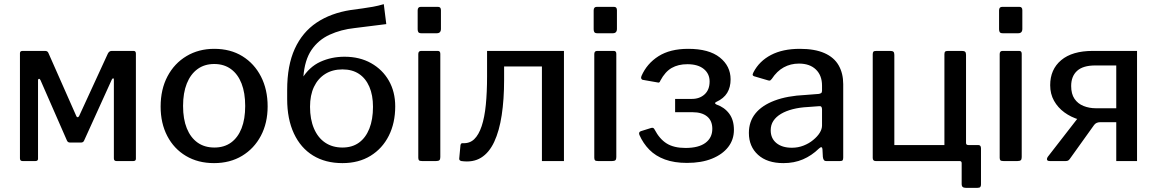

<svg xmlns="http://www.w3.org/2000/svg" viewBox="-20 -775 5569 924"><path d="M88 0Q76 0 76 -13V-519Q76 -530 89 -530H197Q209 -530 213 -520L347 -217Q349 -211 353.5 -211Q358 -211 361 -217L499 -517Q502 -523 506.5 -526.5Q511 -530 518 -530H623Q634 -530 634 -517V-11Q634 0 622 0H540Q528 0 528 -13V-392Q528 -398 524.5 -398Q521 -398 518 -392L385 -99Q381 -89 370 -89H317Q306 -89 302 -99L175 -389Q172 -396 167.5 -395.5Q163 -395 163 -388V-11Q163 0 151 0Z M1010 10Q933 10 875 -24.5Q817 -59 785 -120.5Q753 -182 753 -262Q753 -345 786 -407.5Q819 -470 877.5 -505Q936 -540 1011 -540Q1089 -540 1146.5 -504.5Q1204 -469 1236 -406.5Q1268 -344 1268 -263Q1268 -183 1235.5 -121.5Q1203 -60 1145 -25Q1087 10 1010 10ZM1012 -65Q1059 -65 1092 -89Q1125 -113 1142.5 -157.5Q1160 -202 1160 -265Q1160 -328 1142.5 -373Q1125 -418 1091.5 -442.5Q1058 -467 1011 -467Q964 -467 930.5 -442.5Q897 -418 879 -373Q861 -328 861 -265Q861 -202 879 -157.5Q897 -113 930.5 -89Q964 -65 1012 -65Z M1628 10Q1546 10 1486.5 -26.5Q1427 -63 1394.5 -132.5Q1362 -202 1362 -298L1394 -391L1433 -396Q1468 -453 1521.5 -477.5Q1575 -502 1638 -502Q1711 -502 1766 -471Q1821 -440 1851.5 -386.5Q1882 -333 1882 -263Q1882 -183 1851 -121.5Q1820 -60 1763 -25Q1706 10 1628 10ZM1628 -65Q1675 -65 1707.5 -88.5Q1740 -112 1757.5 -156Q1775 -200 1775 -261Q1775 -317 1757.5 -357.5Q1740 -398 1707.5 -419.5Q1675 -441 1628 -441Q1580 -441 1545 -419Q1510 -397 1491 -357Q1472 -317 1472 -261Q1472 -201 1491 -156.5Q1510 -112 1545 -88.5Q1580 -65 1628 -65ZM1362 -298V-342Q1362 -460 1398.5 -540Q1435 -620 1503.5 -666Q1572 -712 1669 -727Q1699 -731 1724.5 -734.5Q1750 -738 1775 -742.5Q1800 -747 1827 -755L1839 -659Q1793 -653 1759 -649Q1725 -645 1687 -640Q1621 -633 1566.5 -608Q1512 -583 1479 -534.5Q1446 -486 1440 -405L1437 -335Z M2099 -19Q2099 -8 2094.5 -4Q2090 0 2079 0H2011Q2000 0 1996.5 -3.5Q1993 -7 1993 -16V-515Q1993 -530 2007 -530H2087Q2099 -530 2099 -516ZM2102 -636Q2102 -615 2082 -615H2008Q1997 -615 1993.5 -620Q1990 -625 1990 -634V-725Q1990 -742 2005 -742H2088Q2102 -742 2102 -726Z M2200 0Q2189 -3 2190 -12L2196 -76Q2198 -87 2207 -86Q2240 -84 2262 -105Q2284 -126 2298 -168Q2312 -210 2318 -270.5Q2324 -331 2324 -407V-530H2694V0H2588V-455H2406V-390Q2406 -297 2394.5 -221Q2383 -145 2358.5 -92.5Q2334 -40 2295 -16Q2256 8 2200 0Z M2946 -19Q2946 -8 2941.5 -4Q2937 0 2926 0H2858Q2847 0 2843.5 -3.5Q2840 -7 2840 -16V-515Q2840 -530 2854 -530H2934Q2946 -530 2946 -516ZM2949 -636Q2949 -615 2929 -615H2855Q2844 -615 2840.5 -620Q2837 -625 2837 -634V-725Q2837 -742 2852 -742H2935Q2949 -742 2949 -726Z M3286 9Q3225 9 3180 -7.5Q3135 -24 3105 -54.5Q3075 -85 3057 -126Q3052 -140 3065 -144L3113 -159Q3125 -163 3130 -152Q3154 -106 3188.5 -84.5Q3223 -63 3279 -63Q3342 -63 3375 -87.5Q3408 -112 3408 -155Q3408 -194 3383 -214.5Q3358 -235 3313 -235H3229V-299H3310Q3347 -299 3371 -321Q3395 -343 3395 -383Q3395 -420 3367 -443Q3339 -466 3288 -466Q3244 -466 3212.5 -448Q3181 -430 3158 -387Q3154 -375 3146 -378L3072 -391Q3068 -393 3066 -397Q3064 -401 3067 -409Q3093 -469 3149 -504.5Q3205 -540 3292 -540Q3392 -540 3444 -498.5Q3496 -457 3496 -393Q3496 -355 3479.5 -328Q3463 -301 3428 -285Q3422 -283 3421.5 -279Q3421 -275 3428 -272Q3466 -259 3489 -228.5Q3512 -198 3512 -150Q3512 -103 3484.5 -67.5Q3457 -32 3406.5 -11.5Q3356 9 3286 9Z M3921 -60Q3886 -26 3844 -8Q3802 10 3750 10Q3672 10 3628 -30Q3584 -70 3584 -135Q3584 -190 3615.5 -229Q3647 -268 3708 -291Q3769 -314 3856 -318L3920 -323Q3927 -324 3931.5 -327Q3936 -330 3936 -338V-363Q3936 -412 3906.5 -440.5Q3877 -469 3825 -469Q3785 -469 3752 -451Q3719 -433 3694 -395Q3690 -390 3687 -388Q3684 -386 3677 -388L3609 -408Q3604 -410 3602.5 -413.5Q3601 -417 3606 -427Q3634 -481 3690.5 -510.5Q3747 -540 3829 -540Q3901 -540 3947.5 -519.5Q3994 -499 4016 -460.5Q4038 -422 4038 -370V-17Q4038 -7 4035 -3.5Q4032 0 4023 0H3956Q3948 0 3944.5 -5.5Q3941 -11 3940 -20L3938 -58Q3936 -74 3921 -60ZM3936 -249Q3936 -266 3922 -264L3868 -260Q3828 -258 3795 -249.5Q3762 -241 3738.5 -227Q3715 -213 3702 -193.5Q3689 -174 3689 -148Q3689 -109 3716.5 -86.5Q3744 -64 3791 -64Q3821 -64 3847.5 -74.5Q3874 -85 3893 -101Q3914 -118 3925 -136Q3936 -154 3936 -171V-249Z M4194 0Q4180 0 4180 -15V-514Q4180 -523 4183.5 -526.5Q4187 -530 4198 -530H4264Q4275 -530 4279.5 -526Q4284 -522 4284 -511V-77H4525V-514Q4525 -523 4528.5 -526.5Q4532 -530 4543 -530H4609Q4620 -530 4624.5 -526Q4629 -522 4629 -511V-14Q4629 0 4617 0ZM4628 129Q4608 129 4608 112V10Q4608 0 4598 0H4552V-77H4629V-87Q4629 -77 4640 -77H4688Q4701 -77 4701 -61V113Q4701 121 4697.5 125Q4694 129 4684 129Z M4897 -19Q4897 -8 4892.5 -4Q4888 0 4877 0H4809Q4798 0 4794.5 -3.5Q4791 -7 4791 -16V-515Q4791 -530 4805 -530H4885Q4897 -530 4897 -516ZM4900 -636Q4900 -615 4880 -615H4806Q4795 -615 4791.5 -620Q4788 -625 4788 -634V-725Q4788 -742 4803 -742H4886Q4900 -742 4900 -726Z M5352 0V-187H5261Q5215 -187 5174.5 -199Q5134 -211 5102.5 -234Q5071 -257 5052.5 -290Q5034 -323 5034 -365Q5034 -441 5087 -485.5Q5140 -530 5239 -530H5452V0ZM5032 0Q5021 0 5019 -6Q5017 -12 5023 -21L5179 -222L5275 -187Q5255 -187 5245 -173L5129 -11Q5125 -5 5120.5 -2.5Q5116 0 5109 0ZM5254 -254H5352V-460H5251Q5192 -460 5163.5 -434Q5135 -408 5135 -361Q5135 -323 5151 -299.5Q5167 -276 5194.5 -265Q5222 -254 5254 -254Z"/></svg>

Font: Libre Franklin Medium
Style: Regular
Weight: 500
Designer: Pablo Impallari, Rodrigo Fuenzalida, Nhung Nguyen
Foundry: Impallari Type
Version: Version 3.000